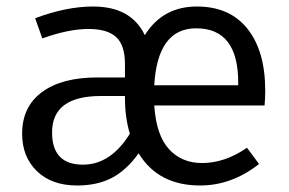

<svg xmlns="http://www.w3.org/2000/svg" viewBox="-20 -558 887 590"><path d="M795 -280Q795 -256 793 -234H454Q460 -143 499 -100Q538 -57 601 -57Q671 -57 739 -104L776 -54Q692 12 595 12Q466 12 406 -87Q368 -34 323 -11Q278 12 217 12Q139 12 93.5 -32Q48 -76 48 -147Q48 -230 109 -275Q170 -320 279 -320H364V-361Q364 -419 337 -444Q310 -469 252 -469Q191 -469 110 -440L88 -502Q184 -538 266 -538Q383 -538 425 -450Q480 -538 585 -538Q686 -538 740.5 -469.5Q795 -401 795 -280ZM712 -296V-304Q712 -471 583 -471Q464 -471 454 -296ZM235 -52Q320 -52 379 -147Q364 -197 364 -257V-263H290Q140 -263 140 -151Q140 -52 235 -52Z"/></svg>

Font: FiraGO Book
Style: Regular
Weight: 350
Designer: bBox Type
Foundry: bBox Type GmbH
Version: Version 1.001;PS 001.001;hotconv 1.0.88;makeotf.lib2.5.64775